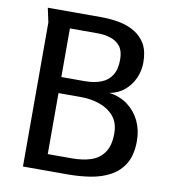

<svg xmlns="http://www.w3.org/2000/svg" viewBox="-82 -800 778 871"><g transform="rotate(10 307.0 -364.5)"><path d="M538 -559Q538 -521 522.5 -486.5Q507 -452 478.5 -428Q450 -404 410 -397Q460 -390 496 -363Q532 -336 551.5 -295Q571 -254 571 -204Q571 -140 547.5 -100Q524 -60 483.5 -38Q443 -16 392.5 -8Q342 0 290 0H82V-664Q82 -665 78.5 -679.5Q75 -694 72 -710Q69 -726 68 -729H314Q357 -729 397 -721.5Q437 -714 469 -695Q501 -676 519.5 -643.5Q538 -611 538 -559ZM432 -554Q432 -593 415.5 -614.5Q399 -636 371 -645Q343 -654 310 -654H183V-430H289Q333 -430 365 -442Q397 -454 414.5 -481.5Q432 -509 432 -554ZM464 -219Q464 -269 438 -299Q412 -329 371.5 -342.5Q331 -356 288 -356H183V-75H294Q344 -75 382 -87.5Q420 -100 442 -132Q464 -164 464 -219Z"/></g></svg>

Font: Rosario Medium
Style: Regular
Weight: 500
Version: Version 1.201